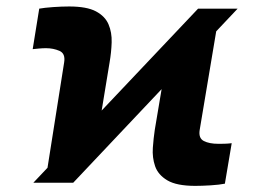

<svg xmlns="http://www.w3.org/2000/svg" viewBox="-20 -573 828 602"><path d="M84.5 0 601.1 -545.9H725.1L209.5 0ZM122.6 -6.8 181.2 -377.9Q185.5 -405.3 166.3 -413.6Q147 -421.9 124.5 -421.9Q113.8 -421.9 103 -420.9Q92.3 -419.9 82.5 -418.9L103 -545.9Q119.1 -548.8 146.5 -550.8Q173.8 -552.7 196.8 -552.7Q252 -552.7 280.8 -537.4Q309.6 -522 320.3 -496.6Q331.1 -471.2 330.1 -440.2Q329.1 -409.2 323.7 -377.9L282.7 -128.9ZM592.3 9.8Q533.7 9.8 504.6 -7.6Q475.6 -24.9 466.3 -52Q457 -79.1 459.2 -109.6Q461.4 -140.1 465.3 -166L507.3 -416L668.5 -538.1L606 -165Q602.1 -139.6 619.1 -130.9Q636.2 -122.1 664.6 -122.1Q672.9 -122.1 683.8 -122.3Q694.8 -122.6 706.5 -124L685.1 2.9Q668.5 6.3 640.6 8.1Q612.8 9.8 592.3 9.8Z"/></svg>

Font: Inter 20pt Black
Style: Italic
Weight: 900
Italic angle: -9.3988°
Version: Version 4.001;git-66647c0bb